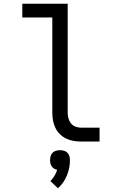

<svg xmlns="http://www.w3.org/2000/svg" viewBox="-20 -755 640 1024"><path d="M413 0Q393 0 372 -3.5Q351 -7 332.5 -16Q314 -25 299 -40Q284 -55 275 -74Q266 -93 262.5 -113.5Q259 -134 259 -155V-662H99V-735H341V-155Q341 -139 345 -124Q349 -109 358.5 -97Q368 -85 383 -79.5Q398 -74 413 -74H511V0ZM289 249 249 211Q261 198 270.5 182.5Q280 167 285 151Q277 149 269 144.5Q261 140 256 132.5Q251 125 249 116.5Q247 108 247 99Q247 88 250 77.5Q253 67 260.5 59.5Q268 52 278.5 49Q289 46 300 46Q311 46 321.5 49Q332 52 339.5 59.5Q347 67 350 77.5Q353 88 353 99Q353 120 349 140.5Q345 161 337 180.5Q329 200 317 217.5Q305 235 289 249Z"/></svg>

Font: Iosevka Meiseki Sans
Style: Regular
Weight: 400
Monospace: yes
Designer: Belleve Invis
Foundry: Belleve Invis
Version: Version 11.2.6; ttfautohint (v1.8.4)